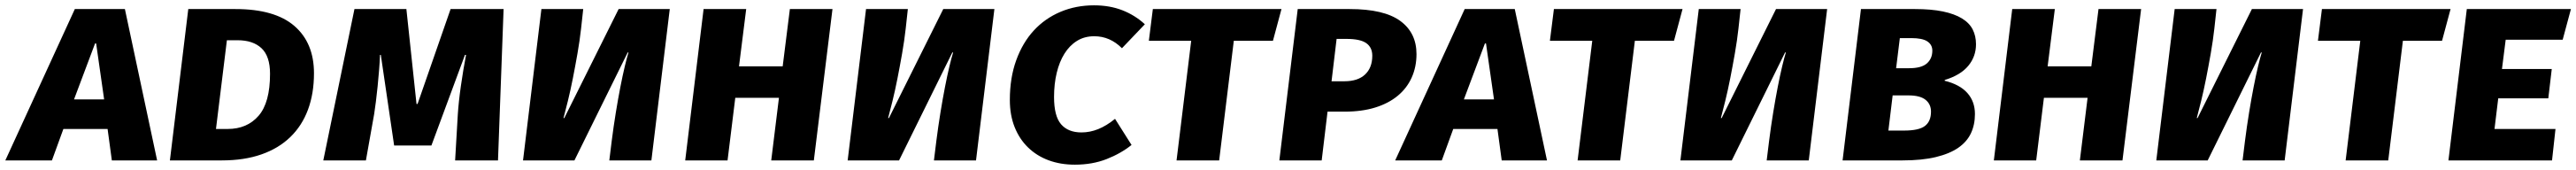

<svg xmlns="http://www.w3.org/2000/svg" viewBox="-71 -602 9674 638"><path d="M333 -118H167L124 0H-51L210 -568H398L519 0H349ZM207 -229H320L290 -439H286Z M784 -118Q857 -118 900 -167.5Q943 -217 943 -325Q943 -391 911 -421Q879 -451 821 -451H781L740 -118ZM1108 -327Q1108 -251 1085.5 -190.5Q1063 -130 1019 -87.5Q975 -45 910.5 -22.5Q846 0 762 0H567L636 -568H813Q961 -568 1034.5 -504.5Q1108 -441 1108 -327Z M1356 -396Q1355 -370 1352.5 -339Q1350 -308 1347 -278Q1344 -248 1340.5 -220.5Q1337 -193 1334 -174L1303 0H1143L1260 -568H1455L1493 -212H1497L1621 -568H1820L1799 0H1638L1648 -171Q1651 -219 1659.5 -278.5Q1668 -338 1679 -396H1675L1549 -56H1409L1359 -396Z M2048 -159 2252 -568H2444L2375 0H2217L2226 -73Q2233 -128 2241.5 -180Q2250 -232 2258.5 -275.5Q2267 -319 2275 -352.5Q2283 -386 2289 -405H2286L2086 0H1893L1962 -568H2119L2111 -495Q2106 -450 2097.5 -401.5Q2089 -353 2080 -307.5Q2071 -262 2061.5 -223.5Q2052 -185 2045 -159Z M2825 0 2854 -235H2690L2661 0H2502L2571 -568H2731L2704 -353H2868L2895 -568H3055L2985 0Z M3267 -159 3471 -568H3663L3594 0H3436L3445 -73Q3452 -128 3460.5 -180Q3469 -232 3477.5 -275.5Q3486 -319 3494 -352.5Q3502 -386 3508 -405H3505L3305 0H3112L3181 -568H3338L3330 -495Q3325 -450 3316.5 -401.5Q3308 -353 3299 -307.5Q3290 -262 3280.5 -223.5Q3271 -185 3264 -159Z M4142 -421Q4097 -466 4038 -466Q4001 -466 3973 -448.5Q3945 -431 3926 -400.5Q3907 -370 3897 -328.5Q3887 -287 3887 -238Q3887 -166 3913.5 -135.5Q3940 -105 3990 -105Q4022 -105 4053 -117.5Q4084 -130 4116 -156L4178 -58Q4138 -26 4084.5 -5Q4031 16 3965 16Q3911 16 3866.5 -0.5Q3822 -17 3789.5 -48.5Q3757 -80 3739 -125Q3721 -170 3721 -227Q3721 -310 3745 -376Q3769 -442 3811 -487.5Q3853 -533 3911 -557.5Q3969 -582 4037 -582Q4096 -582 4143.5 -563.5Q4191 -545 4228 -511Z M4562 -449 4507 0H4347L4402 -449H4243L4258 -568H4741L4709 -449Z M4977 -297Q5028 -297 5055 -322.5Q5082 -348 5082 -393Q5082 -424 5059.5 -440Q5037 -456 4985 -456H4948L4929 -297ZM5248 -399Q5248 -351 5230 -311Q5212 -271 5177.5 -242.5Q5143 -214 5093 -198.5Q5043 -183 4978 -183H4914L4892 0H4733L4802 -568H4997Q5126 -568 5187 -523.5Q5248 -479 5248 -399Z M5552 -118H5386L5343 0H5168L5429 -568H5617L5738 0H5568ZM5426 -229H5539L5509 -439H5505Z M6068 -449 6013 0H5853L5908 -449H5749L5764 -568H6247L6215 -449Z M6394 -159 6598 -568H6790L6721 0H6563L6572 -73Q6579 -128 6587.5 -180Q6596 -232 6604.5 -275.5Q6613 -319 6621 -352.5Q6629 -386 6635 -405H6632L6432 0H6239L6308 -568H6465L6457 -495Q6452 -450 6443.5 -401.5Q6435 -353 6426 -307.5Q6417 -262 6407.5 -223.5Q6398 -185 6391 -159Z M7079 -112Q7135 -112 7157.5 -129.5Q7180 -147 7180 -183Q7180 -211 7159.5 -227.5Q7139 -244 7095 -244H7036L7020 -112ZM7098 -346Q7144 -346 7164.5 -364Q7185 -382 7185 -412Q7185 -434 7166.5 -446.5Q7148 -459 7106 -459H7063L7049 -346ZM7345 -174Q7345 -134 7330 -102Q7315 -70 7282.5 -47.5Q7250 -25 7198 -12.5Q7146 0 7073 0H6848L6917 -568H7120Q7181 -568 7224.5 -559Q7268 -550 7296 -533Q7324 -516 7336.5 -491.5Q7349 -467 7349 -436Q7349 -390 7320 -355Q7291 -320 7232 -302L7231 -299Q7288 -285 7316.5 -253Q7345 -221 7345 -174Z M7739 0 7768 -235H7604L7575 0H7416L7485 -568H7645L7618 -353H7782L7809 -568H7969L7899 0Z M8181 -159 8385 -568H8577L8508 0H8350L8359 -73Q8366 -128 8374.5 -180Q8383 -232 8391.5 -275.5Q8400 -319 8408 -352.5Q8416 -386 8422 -405H8419L8219 0H8026L8095 -568H8252L8244 -495Q8239 -450 8230.5 -401.5Q8222 -353 8213 -307.5Q8204 -262 8194.5 -223.5Q8185 -185 8178 -159Z M8952 -449 8897 0H8737L8792 -449H8633L8648 -568H9131L9099 -449Z M9338 -453 9324 -343H9511L9498 -233H9310L9296 -118H9525L9512 0H9123L9192 -568H9583L9552 -453Z"/></svg>

Font: Qjlgwqiwhsfqbnnlvksmvfsycuq
Style: Regular
Weight: 700
Italic angle: -8°
Designer: Carrois Corporate & Edenspiekermann
Foundry: Carrois Corporate GbR & Edenspiekermann AG
Version: Version 2.001